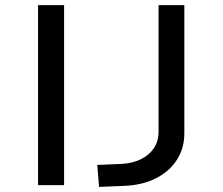

<svg xmlns="http://www.w3.org/2000/svg" viewBox="-20 -725 872 752"><path d="M129 0V-705H231V0ZM368 7 361 -79 455 -83Q498 -85 531 -101Q564 -117 582.5 -144.5Q601 -172 601 -209V-705H702V-203Q702 -144 672.5 -98.5Q643 -53 590.5 -26.5Q538 0 467 3Z"/></svg>

Font: Nunito Sans 7pt Expanded
Style: Regular
Weight: 400
Width: 7
Designer: Vernon Adams
Foundry: Vernon Adams
Version: Version 3.101;gftools[0.9.27]